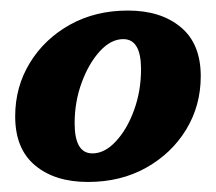

<svg xmlns="http://www.w3.org/2000/svg" viewBox="-20 -824 420 373"><path d="M9.5 -598Q9.5 -655 37.8 -701.5Q66 -748 115.5 -775.8Q165 -803.5 228.5 -803.5Q292.5 -803.5 331.2 -771.2Q370 -739 370 -676Q370 -619 341.8 -572.5Q313.5 -526 264 -498.2Q214.5 -470.5 151 -470.5Q86.5 -470.5 48 -502.8Q9.5 -535 9.5 -598ZM125 -584.5Q125 -526 159.5 -526Q183.5 -526 205.2 -549.5Q227 -573 240.5 -610.2Q254 -647.5 254 -689.5Q254 -748 219.5 -748Q195.5 -748 174 -724.5Q152.5 -701 138.8 -663.8Q125 -626.5 125 -584.5Z"/></svg>

Font: Besley* Heavy
Style: Italic
Weight: 800
Italic angle: -13°
Designer: Owen Earl
Foundry: indestructible type*
Version: Version 3.000; ttfautohint (v1.8.3)